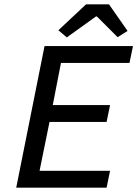

<svg xmlns="http://www.w3.org/2000/svg" viewBox="-20 -868 640 888"><path d="M55 0 186 -655H595L579 -577H262L224 -382H489L473 -304H209L163 -78H489L473 0ZM289 -695 250 -728 378 -848H484L570 -725L524 -696L428 -792H424Z"/></svg>

Font: Source Code Pro ExtraLight Medium
Style: Italic
Weight: 500
Italic angle: -11°
Monospace: yes
Version: Version 1.016;hotconv 1.0.116;makeotfexe 2.5.65601